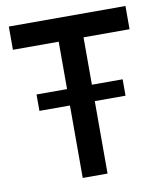

<svg xmlns="http://www.w3.org/2000/svg" viewBox="-80 -765 702 830"><g transform="rotate(-10 271.0 -350.0)"><path d="M325 -598V-390H460V-318H325V0H216V-318H82V-390H216V-598H15V-700H527V-598Z"/></g></svg>

Font: Cabin Medium
Style: Regular
Weight: 500
Designer: Pablo Impallari
Foundry: Pablo Impallari. http://www.impallari.com Igino Marini. http://www.ikern.com
Version: Version 2.001